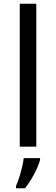

<svg xmlns="http://www.w3.org/2000/svg" viewBox="-20 -780 298 1021"><path d="M173 0H85V-760H173ZM193 70Q189 88 176.5 115.5Q164 143 147.5 171Q131 199 113 221H65V209Q73 192 81.5 165.5Q90 139 97 110.5Q104 82 106 61H193Z"/></svg>

Font: Noto Sans Vithkuqi
Style: Regular
Weight: 400
Version: Version 1.001